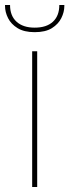

<svg xmlns="http://www.w3.org/2000/svg" viewBox="-43 -744 276 764"><path d="M85 0V-540H105V0ZM213 -720Q213 -696 201 -672Q189 -648 163.5 -632Q138 -616 95 -616Q53 -616 27 -632Q1 -648 -11 -672Q-23 -696 -23 -720V-724H-3Q-3 -681 23 -657.5Q49 -634 95 -634Q142 -634 167.5 -657.5Q193 -681 193 -724H213Z"/></svg>

Font: Poppins Variable
Style: Regular
Weight: 100
Designer: Jonny Pinhorn
Foundry: Indian Type Foundry
Version: Version 6.000